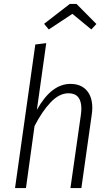

<svg xmlns="http://www.w3.org/2000/svg" viewBox="-20 -964 563 984"><path d="M453 -411Q453 -395 450 -375L397 0H341L394 -372Q397 -392 397 -407Q397 -486 331 -486Q284 -486 240 -440Q196 -394 157 -318L113 0H57L161 -736L217 -743L169 -401Q243 -534 341 -534Q394 -534 423.5 -501.5Q453 -469 453 -411ZM230 -813 206 -842 338 -944H372L474 -841L448 -813L351 -893Z"/></svg>

Font: Fira Sans Condensed Light
Style: Italic
Weight: 300
Width: 3
Italic angle: -8°
Designer: Carrois Corporate & Edenspiekermann AG
Foundry: Carrois Corporate GbR & Edenspiekermann AG
Version: Version 4.203